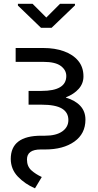

<svg xmlns="http://www.w3.org/2000/svg" viewBox="-20 -783 522 1018"><path d="M253.5 -635.5H197.5L75 -753.5V-763H152.5L225.5 -690L298.5 -763H377.5V-754.5ZM165.5 215.5Q112 192.5 74.8 153.5Q37.5 114.5 37 60Q37 -63.5 199 -63.5H219Q277.5 -63.5 310 -86.2Q342.5 -109 342.5 -146.5Q342.5 -187 308.2 -207.5Q274 -228 200 -228H131.5V-301H200Q331.5 -301 331.5 -380Q331.5 -411.5 302.5 -433.2Q273.5 -455 210 -455H63V-528.5H210Q271 -528.5 319 -511.2Q367 -494 394.8 -460.5Q422.5 -427 422.5 -378Q422.5 -340 397.2 -311.8Q372 -283.5 329.5 -267V-265.5Q379.5 -250.5 406.2 -221.2Q433 -192 433 -148.5Q433 -74 374.2 -32.2Q315.5 9.5 219 9.5H196Q123 9.5 123 62.5Q123 99 146 119.8Q169 140.5 201.5 155.5Z"/></svg>

Font: Roberto Sans
Style: Regular
Weight: 400
Designer: Google (font) & Cristiano Sobral (main changes)
Version: Version 1.500; ttfautohint (v1.8.4.7-5d5b-dirty)